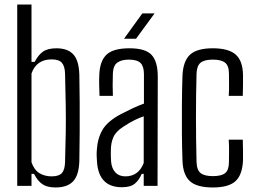

<svg xmlns="http://www.w3.org/2000/svg" viewBox="-20 -820 1138 847"><path d="M330 -491Q331 -438 331.5 -371.5Q332 -305 331.5 -236Q331 -167 330 -109Q328 -47 302.5 -20Q277 7 225 7Q188 7 167 -7.5Q146 -22 130 -53H119V0H56V-800H119V-547H133Q149 -578 170 -592.5Q191 -607 229 -607Q278 -607 303 -580.5Q328 -554 330 -491ZM267 -105Q269 -174 270 -233Q271 -292 270 -354Q269 -416 267 -495Q266 -528 253 -543Q240 -558 208 -558Q141 -558 119 -496V-104Q131 -70 154 -56Q177 -42 208 -42Q240 -42 253 -56.5Q266 -71 267 -105Z M518 6Q416 6 408 -105Q407 -119 406.5 -131Q406 -143 407 -157Q410 -209 432 -247Q454 -285 514 -317Q537 -329 563.5 -341.5Q590 -354 615 -363V-493Q615 -527 600 -542Q585 -557 548 -557Q517 -557 498.5 -544.5Q480 -532 478 -498Q477 -473 477 -443.5Q477 -414 478 -397H419Q418 -422 417.5 -445Q417 -468 418 -489Q420 -550 449.5 -578.5Q479 -607 551 -607Q622 -607 649 -577.5Q676 -548 676 -482L675 0H614V-53H605Q594 -26 575 -10Q556 6 518 6ZM533 -42Q591 -42 614 -101V-307Q594 -300 573.5 -290Q553 -280 524 -261Q491 -240 480 -214.5Q469 -189 469 -156Q469 -142 469 -130.5Q469 -119 470 -109Q472 -78 488.5 -60Q505 -42 533 -42ZM527 -649 608 -761H662L580 -649Z M785 -112Q783 -164 782.5 -229Q782 -294 782.5 -361Q783 -428 785 -487Q788 -551 818.5 -579Q849 -607 919 -607Q988 -607 1019.5 -579.5Q1051 -552 1052 -489Q1052 -468 1052 -444Q1052 -420 1051 -397H989Q991 -423 990.5 -448Q990 -473 990 -495Q990 -530 973 -543.5Q956 -557 919 -557Q881 -557 864.5 -543Q848 -529 847 -494Q842 -307 847 -106Q848 -70 865 -56.5Q882 -43 919 -43Q957 -43 973.5 -56.5Q990 -70 990 -106Q990 -128 990.5 -151Q991 -174 989 -204H1051Q1052 -183 1052 -156Q1052 -129 1052 -112Q1049 -48 1018.5 -20.5Q988 7 919 7Q848 7 817.5 -21Q787 -49 785 -112Z"/></svg>

Font: Big Shoulders Text Light
Style: Regular
Weight: 300
Designer: Patric King
Foundry: XO Type Co
Version: Version 1.000; ttfautohint (v1.8.2)